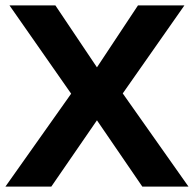

<svg xmlns="http://www.w3.org/2000/svg" viewBox="-23 -687 714 707"><path d="M671 0H501L334 -244L166 0H-3L239 -342L12 -667H181L334 -439L485 -667H656L429 -343Z"/></svg>

Font: UN Bangla
Style: Bold
Weight: 700
Designer: Desinged by Rajon, Unicode developed by Rashed (IMGN)
Version: Version 2.001;March 19, 2023;FontCreator 14.0.0.2901 64-bit